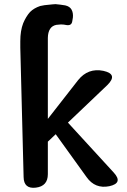

<svg xmlns="http://www.w3.org/2000/svg" viewBox="-20 -899 615 927"><path d="M78 -669V-700Q78 -751 92 -787Q106 -820 125 -841Q144 -860 174 -870Q183 -872 195 -874L234 -878Q239 -879 248 -879Q271 -877 295 -873Q317 -868 325.5 -852.5Q334 -837 332 -815L329 -797Q326 -774 301 -778Q288 -781 274 -781L252 -779Q212 -771 211 -716V-325L357 -512Q405 -572 479 -557Q552 -541 498 -488L308 -307L529 -66Q576 -15 508 0Q439 14 398 -44L249 -251L211 -215V-58Q211 0 153 7Q95 14 94 -44Z"/></svg>

Font: MaokenZhuyuanTi
Style: Regular
Weight: 400
Designer: Fontworks Inc & LongZhuTi team: ZERO子、时光羊、荆南、频凡、刘鹏、Little White Dog、帆影Magmeta、奈白不弍、白日月球、ChaoTawei、雨三（排名不分先后）
Version: Version 1.000; 20230222